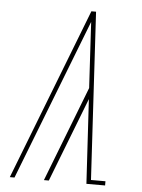

<svg xmlns="http://www.w3.org/2000/svg" viewBox="-53 -777 605 819"><g transform="rotate(5 250.0 -367.5)"><path d="M20 0 305 -735H325L366 -18H428V0H348L327 -361L187 0H166L324 -408L308 -690L40 0Z"/></g></svg>

Font: Iosevka Curly Slab ThObl
Style: Regular
Weight: 100
Italic angle: -9°
Monospace: yes
Designer: Belleve Invis
Foundry: Belleve Invis
Version: Version 11.0.0; ttfautohint (v1.8.3)